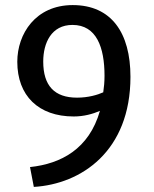

<svg xmlns="http://www.w3.org/2000/svg" viewBox="-20 -725 605 755"><path d="M493 -423C493 -130 299 -1 113 10L98 -68C220 -81 330 -139 373 -289C345 -277 310 -267 270 -267C131 -267 48 -349 48 -482C48 -592 120 -705 266 -705C418 -705 493 -596 493 -423ZM391 -427C391 -538 360 -627 265 -627C182 -627 150 -556 150 -483C150 -388 194 -341 283 -341C327 -341 364 -352 386 -362C389 -383 391 -402 391 -427Z"/></svg>

Font: Repo Medium
Style: Regular
Weight: 500
Designer: Stefan Peev
Foundry: Context Ltd
Version: Version 1.502